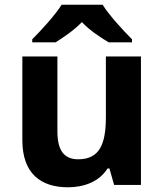

<svg xmlns="http://www.w3.org/2000/svg" viewBox="-20 -786 697 816"><path d="M416 -766H242C214 -721 154 -656 117 -619V-606H216C251 -628 293 -656 328 -692C362 -656 407 -627 442 -606H541V-619C505 -655 444 -721 416 -766ZM579 -546H430V-289C430 -173 403 -109 312 -109C251 -109 224 -149 224 -227V-546H75V-190C75 -50 152 10 269 10C337 10 402 -14 437 -70H445L465 0H579Z"/></svg>

Font: Noto Kufi Arabic
Style: Bold
Weight: 700
Designer: Monotype Design Team, David Williams, Khaled Hosny
Foundry: Google LLC
Version: Version 2.109